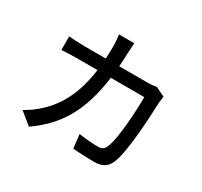

<svg xmlns="http://www.w3.org/2000/svg" viewBox="-167 -1015 1335 1272"><g transform="rotate(30 500.0 -379.0)"><path d="M863 -583 793 -617C773 -614 750 -611 724 -611H508C510 -642 512 -675 513 -709C514 -733 516 -770 518 -793H401C405 -770 408 -729 408 -707C408 -673 407 -641 405 -611H244C205 -611 160 -614 122 -617V-513C160 -516 207 -517 244 -517H396C371 -336 310 -215 213 -124C178 -90 134 -59 98 -40L190 35C362 -86 461 -239 498 -517H754C754 -409 741 -183 707 -113C696 -88 680 -79 650 -79C609 -79 556 -84 505 -91L517 14C568 18 626 21 680 21C741 21 775 -1 796 -47C840 -145 853 -431 856 -532C857 -544 860 -566 863 -583Z"/></g></svg>

Font: Noto Sans CJK TC Medium
Style: Regular
Weight: 500
Designer: Ryoko NISHIZUKA 西塚涼子 (kana, bopomofo & ideographs); Paul D. Hunt (Latin, Greek & Cyrillic); Sandoll Communications 산돌커뮤니
Foundry: Adobe
Version: Version 2.004;hotconv 1.0.118;makeotfexe 2.5.65603